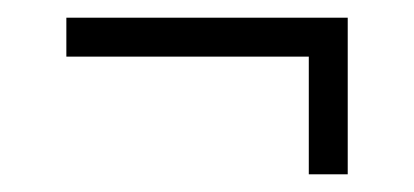

<svg xmlns="http://www.w3.org/2000/svg" viewBox="-20 -336 468 217"><path d="M329 -272H55V-316H373V-139H329Z"/></svg>

Font: Prompt ExtraLight
Style: Regular
Weight: 275
Designer: Katatrad Team
Foundry: CadsonDemak
Version: Version 1.001